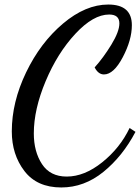

<svg xmlns="http://www.w3.org/2000/svg" viewBox="-20 -739 617 846"><path d="M32 -160Q32 -289 95 -420Q158 -551 257.5 -635Q357 -719 457 -719Q561 -719 561 -628Q561 -563 521 -487Q481 -411 438 -411Q413 -411 397 -442Q435 -484 470.5 -542Q506 -600 506 -636Q506 -675 461 -675Q391 -675 312 -590Q233 -505 181 -381Q129 -257 129 -151Q129 -71 165 -16Q201 39 274 39Q352 39 430.5 -24Q509 -87 551 -175L577 -158Q520 -50 435.5 18.5Q351 87 250 87Q143 87 87.5 14.5Q32 -58 32 -160Z"/></svg>

Font: TypoPRO Dancing Script
Style: Bold
Weight: 700
Designer: Pablo Impallari
Foundry: Pablo Impallari. www.impallari.com Igino Marini. www.ikern.com
Version: Version 1.002